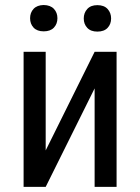

<svg xmlns="http://www.w3.org/2000/svg" viewBox="-20 -731 549 751"><path d="M436 -528.3V0H350.1V-385.3L158.7 0H72.3V-528.3H158.7V-142.6L350.1 -528.3ZM360.8 -710.9Q387.2 -710.9 400.9 -695.8Q414.6 -680.7 414.6 -658.7Q414.6 -636.7 400.9 -622.1Q387.2 -607.4 360.8 -607.4Q335 -607.4 321.3 -622.1Q307.6 -636.7 307.6 -658.7Q307.6 -680.7 321.3 -695.8Q335 -710.9 360.8 -710.9ZM150.9 -711.4Q177.2 -710.9 190.9 -696.3Q204.6 -681.6 204.6 -659.7Q204.6 -637.7 190.9 -623Q177.2 -608.4 150.9 -608.4Q125 -608.4 111.3 -623Q97.7 -637.7 97.7 -659.7Q97.7 -681.6 111.3 -696.3Q125 -710.9 150.9 -711.4Z"/></svg>

Font: RobotoCondensed-Regular
Style: Regular
Weight: 400
Designer: Google
Version: Version 2.001201; 2014